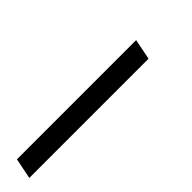

<svg xmlns="http://www.w3.org/2000/svg" viewBox="-67 -79 394 394"><g transform="rotate(-45 130.0 117.5)"><path d="M-86 140 -77 95H269L260 140Z"/></g></svg>

Font: Noto Sans SemiCondensed Light
Style: Italic
Weight: 300
Width: 4
Italic angle: -12°
Designer: Monotype Design Team
Foundry: Monotype Imaging Inc.
Version: Version 2.013; ttfautohint (v1.8.4.7-5d5b)